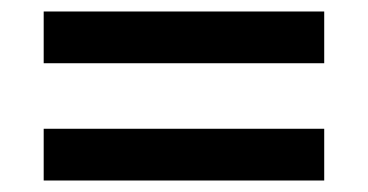

<svg xmlns="http://www.w3.org/2000/svg" viewBox="-20 -455 640 334"><path d="M56 -345V-435H544V-345ZM56 -141V-231H544V-141Z"/></svg>

Font: Nunito Sans 7pt
Style: Bold
Weight: 700
Designer: Vernon Adams
Foundry: Vernon Adams
Version: Version 3.101;gftools[0.9.27]